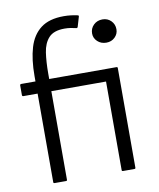

<svg xmlns="http://www.w3.org/2000/svg" viewBox="-82 -869 709 854"><g transform="rotate(-10 272.5 -442.0)"><path d="M90 -85V-485H26Q20 -485 20 -491V-534Q20 -540 26 -540H90V-564Q90 -639 106 -692.5Q122 -746 160 -775Q198 -804 264 -804Q281 -804 297 -802Q313 -800 326 -797Q332 -796 330 -790L317 -746Q315 -741 310 -742Q298 -745 285 -747Q272 -749 258 -749Q209 -749 186.5 -724.5Q164 -700 158 -658.5Q152 -617 152 -564V-540H456Q461 -540 461 -535V-85Q461 -80 456 -80H404Q399 -80 399 -85V-485H152V-85Q152 -80 147 -80H95Q90 -80 90 -85ZM431 -655Q407 -655 391 -670Q375 -685 375 -706Q375 -729 391 -744.5Q407 -760 431 -760Q454 -760 469.5 -744.5Q485 -729 485 -706Q485 -685 469.5 -670Q454 -655 431 -655Z"/></g></svg>

Font: Gowun Dodum
Style: Regular
Weight: 400
Designer: Yanghee Ryu
Foundry: Yanghee Ryu
Version: Version 2.000